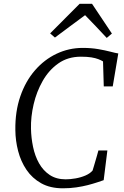

<svg xmlns="http://www.w3.org/2000/svg" viewBox="-20 -1010 670 1038"><path d="M320 8Q251.5 8 202.8 -19.2Q154 -46.5 123.2 -92Q92.5 -137.5 78 -193.5Q63.5 -249.5 63 -306.5Q61.5 -407 89.8 -489Q118 -571 168.8 -629.5Q219.5 -688 286 -719.5Q352.5 -751 427 -751Q473 -751 510.8 -744.5Q548.5 -738 576 -730.8Q603.5 -723.5 619.5 -721L589.5 -543H541L537 -678Q526.5 -684.5 511.5 -690.2Q496.5 -696 474 -699.8Q451.5 -703.5 417.5 -703.5Q347 -703.5 295.5 -667.2Q244 -631 210.8 -572.5Q177.5 -514 161.8 -446Q146 -378 147.5 -314.5Q148.5 -264.5 158.8 -215.5Q169 -166.5 191.2 -127Q213.5 -87.5 249 -64Q284.5 -40.5 335 -40.5Q359.5 -40.5 388.2 -45.5Q417 -50.5 442 -61.2Q467 -72 480.5 -88Q484.5 -101 488.5 -114.5Q492.5 -128 496.5 -141.8Q500.5 -155.5 504.5 -169.2Q508.5 -183 512 -196.5H560.5L540.5 -36Q526.5 -31 504.5 -23.8Q482.5 -16.5 454.5 -9.2Q426.5 -2 392.5 3Q358.5 8 320 8ZM251 -829.5 410.5 -989.5H477.5L585 -828.5L557 -805Q528 -836 498.8 -867Q469.5 -898 440 -928Q399 -898 358.5 -867.8Q318 -837.5 277 -807Z"/></svg>

Font: Merriweather 20pt Light
Style: Italic
Weight: 300
Italic angle: -7.8°
Version: Version 2.101